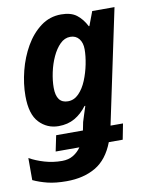

<svg xmlns="http://www.w3.org/2000/svg" viewBox="-89 -620 720 925"><g transform="rotate(-10 271.0 -158.0)"><path d="M162 240Q108 240 69.5 230.5Q31 221 -1 206V98Q31 116 72 128Q113 140 157 140Q189 140 212 126Q235 112 250 90H134L150 13H281L289 -27Q293 -42 300.5 -63.5Q308 -85 313 -102H309Q283 -67 249 -47.5Q215 -28 170 -28Q114 -28 75.5 -68.5Q37 -109 37 -198Q37 -258 53 -321Q69 -384 99.5 -437Q130 -490 174 -523Q218 -556 274 -556Q322 -556 349.5 -535Q377 -514 396 -477H399L425 -546H534L416 13H477L462 90H394Q363 171 304 205.5Q245 240 162 240ZM235 -138Q265 -138 288 -161.5Q311 -185 326 -221.5Q341 -258 349 -298Q357 -338 357 -371Q357 -403 341.5 -422.5Q326 -442 299 -442Q271 -442 249 -420Q227 -398 211 -363.5Q195 -329 186.5 -289Q178 -249 178 -214Q178 -138 235 -138Z"/></g></svg>

Font: Noto Sans SemiCondensed
Style: Bold Italic
Weight: 700
Width: 4
Italic angle: -12°
Designer: Monotype Design Team
Foundry: Monotype Imaging Inc.
Version: Version 2.013; ttfautohint (v1.8.4.7-5d5b)